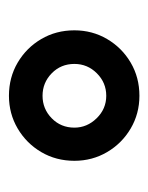

<svg xmlns="http://www.w3.org/2000/svg" viewBox="30 -768 339 440"><g transform="rotate(-90 200.0 -548.5)"><path d="M200 -399Q159 -399 125 -419Q91 -439 71 -473Q51 -507 51 -548Q51 -590 71 -624Q91 -658 125 -678Q159 -698 200 -698Q242 -698 276 -678Q310 -658 330 -624Q350 -590 350 -548Q350 -507 330 -473Q310 -439 276 -419Q242 -399 200 -399ZM200 -475Q230 -475 251.5 -496.5Q273 -518 273 -548Q273 -579 251.5 -600Q230 -621 200 -621Q170 -621 148.5 -600Q127 -579 127 -548Q127 -519 148.5 -497Q170 -475 200 -475Z"/></g></svg>

Font: Archivo SemiBold
Style: Bold
Weight: 700
Version: Version 2.001